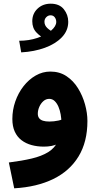

<svg xmlns="http://www.w3.org/2000/svg" viewBox="-20 -791 538 1041"><path d="M57 230 28 90Q99 81 152 68.5Q205 56 241 34Q277 12 295 -26.5Q313 -65 313 -126Q313 -148 309 -170.5Q305 -193 297 -212Q289 -231 276.5 -243Q264 -255 247 -255Q229 -255 215 -242.5Q201 -230 193 -211.5Q185 -193 185 -174Q185 -160 192 -150.5Q199 -141 213 -136.5Q227 -132 248 -132Q272 -132 297.5 -137.5Q323 -143 344 -153L348 -44Q324 -25 293 -10.5Q262 4 218 4Q182 4 151 -4.5Q120 -13 96.5 -31Q73 -49 60 -77.5Q47 -106 47 -146Q47 -195 63 -241Q79 -287 107.5 -323.5Q136 -360 173.5 -381.5Q211 -403 253 -403Q303 -403 340.5 -378Q378 -353 403 -312.5Q428 -272 441 -225Q454 -178 454 -135Q454 -22 406 57Q358 136 269 179.5Q180 223 57 230ZM95 -507 84 -570Q137 -570 183 -585.5Q229 -601 257 -625Q285 -649 285 -672Q285 -686 277 -697Q269 -708 254 -708Q241 -708 231 -698Q221 -688 221 -673Q221 -654 236 -639.5Q251 -625 272 -616L229 -578Q199 -592 177 -615.5Q155 -639 155 -676Q155 -717 183.5 -744Q212 -771 255 -771Q302 -771 326 -741Q350 -711 350 -673Q350 -625 315.5 -589Q281 -553 223.5 -532Q166 -511 95 -507Z"/></svg>

Font: Noto Sans
Style: Bold
Weight: 700
Designer: Monotype Design Team
Foundry: Monotype Imaging Inc.
Version: Version 2.000;GOOG;noto-source:20170915:90ef993387c0; ttfaut